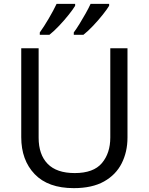

<svg xmlns="http://www.w3.org/2000/svg" viewBox="-20 -964 771 994"><path d="M640 -252Q640 -178 610 -118.5Q580 -59 518.5 -24.5Q457 10 362 10Q229 10 159.5 -62.5Q90 -135 90 -254V-714H180V-251Q180 -164 226.5 -116Q273 -68 367 -68Q464 -68 507.5 -119.5Q551 -171 551 -252V-714H640ZM545 -934Q535 -917 512 -888Q489 -859 462 -830.5Q435 -802 412 -784H362V-796Q376 -815 392 -841Q408 -867 423.5 -894.5Q439 -922 449 -944H545ZM369 -934Q359 -917 336 -888Q313 -859 286 -830.5Q259 -802 236 -784H186V-796Q207 -825 232 -867.5Q257 -910 273 -944H369Z"/></svg>

Font: Noto Sans Osmanya
Style: Regular
Weight: 400
Designer: Monotype Design Team
Foundry: Monotype Imaging Inc.
Version: Version 2.001; ttfautohint (v1.8.4.7-5d5b)